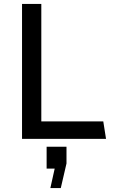

<svg xmlns="http://www.w3.org/2000/svg" viewBox="-20 -706 576 976"><path d="M190 -89H505L519 0H92V-686H190ZM318 125 289 250H236L258 151H217V40H318Z"/></svg>

Font: Chivo
Style: Regular
Weight: 400
Designer: Hector Gatti
Foundry: Omnibus-Type
Version: Version 1.003